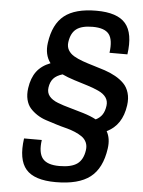

<svg xmlns="http://www.w3.org/2000/svg" viewBox="-61 -769 770 1037"><g transform="rotate(5 323.5 -250.5)"><path d="M282.7 -539.1Q279.3 -514.6 290 -496.1Q300.8 -477.5 321.5 -465.3Q342.3 -453.1 370.4 -443.1Q398.4 -433.1 429.4 -424.1Q460.4 -415 491.5 -404.8Q522.5 -394.5 549.6 -379.4Q576.7 -364.3 596.4 -344.5Q616.2 -324.7 625.2 -294.4Q634.3 -264.2 628.9 -226.1Q613.8 -117.7 530.8 -78.1Q552.7 -40 544.9 15.1Q529.8 123 467 171.6Q404.3 220.2 280.3 220.2Q164.1 220.2 118.9 167.7Q73.7 115.2 89.8 0H186Q176.3 69.3 201.4 100.6Q226.6 131.8 292.5 131.8Q357.4 131.8 389.2 108.9Q420.9 85.9 428.2 34.2Q431.6 10.3 423.3 -8.1Q415 -26.4 398.4 -38.1Q381.8 -49.8 358.6 -59.6Q335.4 -69.3 308.8 -75.9Q282.2 -82.5 254.4 -91.3Q226.6 -100.1 200.2 -108.6Q173.8 -117.2 151.4 -131.8Q128.9 -146.5 113 -164.6Q97.2 -182.6 90.3 -210.4Q83.5 -238.3 88.4 -272.9Q96.2 -328.1 122.3 -363.3Q148.4 -398.4 196.8 -417Q163.6 -461.4 172.9 -525.9Q187 -627.9 245.8 -674.6Q304.7 -721.2 419.4 -721.2Q533.2 -721.2 577.9 -668.7Q622.6 -616.2 606.4 -501H509.3Q519 -571.8 495.4 -602.3Q471.7 -632.8 406.7 -632.8Q347.7 -632.8 318.6 -610.8Q289.6 -588.9 282.7 -539.1ZM518.1 -214.8Q521.5 -240.7 507.8 -260Q494.1 -279.3 465.6 -292.2Q437 -305.2 406.5 -314.5Q376 -323.7 335.2 -336.7Q294.4 -349.6 267.1 -362.8Q234.4 -353 218 -334.7Q201.7 -316.4 197.3 -285.2Q193.4 -257.8 209 -238.5Q224.6 -219.2 255.9 -207.3Q287.1 -195.3 320.8 -186.3Q354.5 -177.2 396.5 -164.3Q438.5 -151.4 466.3 -136.2Q489.3 -147.5 501.7 -166.3Q514.2 -185.1 518.1 -214.8Z"/></g></svg>

Font: Fivo Sans Med
Style: Regular
Weight: 450
Designer: Alexander Slobzheninov
Foundry: Alexander Slobzheninov
Version: 1.0